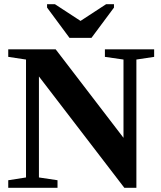

<svg xmlns="http://www.w3.org/2000/svg" viewBox="-20 -888 762 908"><path d="M564 -606.4 476.1 -619.1V-654.8H709V-619.1L625 -606.4V0H567.9L164.1 -526.4V-48.8L252 -35.6V0H19V-35.6L103 -48.8V-606.4L19 -619.1V-654.8H243.2L564 -236.3ZM519 -868.2V-852.1L412.6 -709H308.6L202.6 -852.1V-868.2H239.7L360.8 -789.1L481.9 -868.2Z"/></svg>

Font: Liberation Serif
Style: Bold
Weight: 700
Designer: Steve Matteson
Foundry: Ascender Corporation
Version: Version 2.1.5